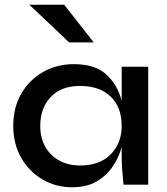

<svg xmlns="http://www.w3.org/2000/svg" viewBox="-20 -780 706 811"><path d="M284 11Q216 11 159.5 -22Q103 -55 69.5 -113.5Q36 -172 36 -248Q36 -326 70 -384.5Q104 -443 162 -476Q220 -509 292 -509Q381 -509 428.5 -466Q476 -423 494 -354V-498H606V0H502Q502 0 500 -19Q498 -38 496 -65.5Q494 -93 494 -118V-159Q482 -115 456 -76.5Q430 -38 388 -13.5Q346 11 284 11ZM318 -81Q402 -81 448 -128.5Q494 -176 494 -248Q494 -327 447.5 -372Q401 -417 318 -417Q238 -417 194 -370Q150 -323 150 -248Q150 -173 196.5 -127Q243 -81 318 -81ZM272 -601 104 -760H251L376 -601Z"/></svg>

Font: Syne SemiBold
Style: Regular
Weight: 600
Designer: Lucas Descroix
Foundry: Bonjour Monde
Version: Version 2.200; ttfautohint (v1.8.4)